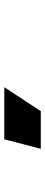

<svg xmlns="http://www.w3.org/2000/svg" viewBox="314 -1076 206 873"><g transform="rotate(-90 416.5 -640.0)"><path d="M219 -723H456L347 -557H176Z"/></g></svg>

Font: Titillium Web Black
Style: Regular
Weight: 900
Version: Version 1.002;PS 35.000;hotconv 1.0.70;makeotf.lib2.5.55311